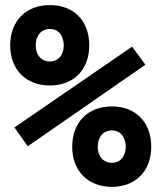

<svg xmlns="http://www.w3.org/2000/svg" viewBox="-20 -723 626 753"><path d="M175.8 -387.7C269 -387.7 330.1 -450.2 330.1 -544.9C330.1 -641.6 269 -703.1 175.8 -703.1C81.5 -703.1 20 -640.6 20 -544.9C20 -450.2 81.5 -387.7 175.8 -387.7ZM418.9 9.8C512.2 9.8 573.2 -52.7 573.2 -147.5C573.2 -243.2 512.2 -305.7 418.9 -305.7C324.7 -305.7 263.2 -243.2 263.2 -147.5C263.2 -52.7 324.7 9.8 418.9 9.8ZM88.9 -149.4 550.3 -469.2 498 -540 36.6 -223.1ZM175.8 -481.9C142.1 -481.9 120.1 -507.3 120.1 -544.9C120.1 -584 142.1 -609.4 175.8 -609.4C208.5 -609.4 230 -584 230 -544.9C230 -507.3 208.5 -481.9 175.8 -481.9ZM418.9 -84.5C385.3 -84.5 363.3 -109.9 363.3 -147.5C363.3 -186 385.3 -211.4 418.9 -211.4C451.7 -211.4 473.1 -186 473.1 -147.5C473.1 -109.9 451.7 -84.5 418.9 -84.5Z"/></svg>

Font: Cascadia Code NF SemiBold
Style: Regular
Weight: 600
Monospace: yes
Designer: Aaron Bell
Foundry: Saja Typeworks
Version: Version 2404.023